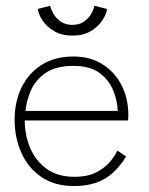

<svg xmlns="http://www.w3.org/2000/svg" viewBox="-20 -612 500 644"><path d="M63 -208Q63 -159.5 81 -116.2Q99 -73 136 -46Q173 -19 229.5 -19Q275 -19 304.2 -34.5Q333.5 -50 350.2 -70.8Q367 -91.5 373.5 -107L403 -87Q383 -54.5 358.5 -32.2Q334 -10 302.2 1Q270.5 12 228 12Q163.5 12 119 -18.2Q74.5 -48.5 51.8 -99.2Q29 -150 29 -210.5Q29 -270.5 52.2 -318.5Q75.5 -366.5 119.8 -394.5Q164 -422.5 226.5 -422.5Q282 -422.5 323.2 -396.8Q364.5 -371 387.5 -326.5Q410.5 -282 410.5 -225Q410.5 -220.5 410 -216.2Q409.5 -212 409.5 -208ZM375 -240Q374 -272.5 360.2 -307.5Q346.5 -342.5 314.5 -366.8Q282.5 -391 226.5 -391Q167.5 -391 133.2 -367.5Q99 -344 83.8 -309Q68.5 -274 65.5 -240ZM223 -492.5Q187.5 -492.5 162.2 -507.2Q137 -522 123 -542.8Q109 -563.5 107 -582L148.5 -592.5Q151.5 -579 160.5 -564Q169.5 -549 185.2 -538.8Q201 -528.5 223 -528.5Q245 -528.5 260.5 -538.8Q276 -549 285 -564Q294 -579 296.5 -592.5L339 -582Q337 -564.5 323.2 -543.5Q309.5 -522.5 284.2 -507.5Q259 -492.5 223 -492.5Z"/></svg>

Font: League Spartan Thin
Style: Regular
Weight: 100
Foundry: The League of Moveable Type
Version: Version 2.002